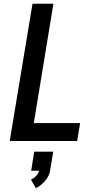

<svg xmlns="http://www.w3.org/2000/svg" viewBox="-20 -755 540 1028"><path d="M32 0 154 -735H266L161 -96H409L393 0ZM172 253 146 207Q161 200 173.5 187Q186 174 189 159H147L163 57H265L248 159Q246 173 239 187Q232 201 221.5 213.5Q211 226 198.5 235.5Q186 245 172 253Z"/></svg>

Font: Iosevka SS04
Style: Bold Italic
Weight: 700
Italic angle: -9°
Monospace: yes
Designer: Belleve Invis
Foundry: Belleve Invis
Version: Version 19.0.0; ttfautohint (v1.8.4)